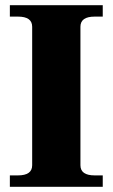

<svg xmlns="http://www.w3.org/2000/svg" viewBox="-20 -720 434 740"><path d="M18 -44H49Q104 -44 104 -83V-617Q104 -656 49 -656H18V-700H376V-656H345Q290 -656 290 -617V-83Q290 -44 345 -44H376V0H18Z"/></svg>

Font: Taviraj
Style: Bold
Weight: 700
Designer: Katatrad Team
Foundry: CadsonDemak
Version: Version 1.001